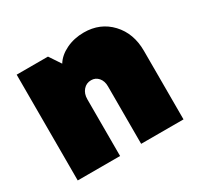

<svg xmlns="http://www.w3.org/2000/svg" viewBox="-117 -649 809 786"><g transform="rotate(-30 288.0 -256.0)"><path d="M40 0V-500H188L224.1 -445.8Q242.2 -475.6 280 -493.9Q317.9 -512.2 363.8 -512.2Q440.9 -512.2 490.5 -459.5Q540 -406.7 540 -324.2V0H339.8V-272Q339.8 -296.9 326.4 -312.5Q313 -328.1 292 -328.1Q269.5 -328.1 254.9 -311.3Q240.2 -294.4 240.2 -268.1V0Z"/></g></svg>

Font: Apfel Grotezk Satt
Style: Regular
Weight: 900
Designer: Luigi Gorlero
Foundry: © 2023, Luigi Gorlero & Collletttivo
Version: Version 2.000;Glyphs 3.2 (3217)